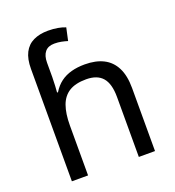

<svg xmlns="http://www.w3.org/2000/svg" viewBox="-138 -873 893 981"><g transform="rotate(-20 308.5 -382.5)"><path d="M85 -611Q85 -665 102.5 -699Q120 -733 153.5 -749Q187 -765 233 -765Q262 -765 286.5 -760.5Q311 -756 327 -749L312 -680Q296 -685 278.5 -688.5Q261 -692 241 -692Q207 -692 190 -671.5Q173 -651 173 -613V-535Q173 -513 171.5 -488Q170 -463 169 -452H174Q193 -483 218.5 -502Q244 -521 277 -530Q310 -539 350 -539Q410 -539 451.5 -518Q493 -497 515 -453.5Q537 -410 537 -343V0H449V-326Q449 -398 420 -431.5Q391 -465 331 -465Q273 -465 238.5 -443.5Q204 -422 188.5 -379Q173 -336 173 -271V0H85Z"/></g></svg>

Font: ukannada85
Style: Book
Weight: 400
Designer: Jelle Bosma - Monotype Design Team
Foundry: Monotype Imaging Inc.
Version: Version 2.003